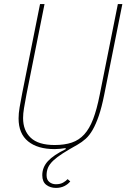

<svg xmlns="http://www.w3.org/2000/svg" viewBox="-20 -718 619 940"><path d="M198 -698 110 -258Q102 -215 97.5 -188.5Q93 -162 93 -140Q93 -79 130.5 -43.5Q168 -8 248 -8Q296 -8 331.5 -20Q367 -32 392.5 -60Q418 -88 436 -135Q454 -182 468 -253L557 -698H579L490 -253Q478 -193 464 -152Q450 -111 434 -83Q418 -55 399.5 -38.5Q381 -22 360 -10Q317 14 288 32.5Q259 51 241 68Q223 85 215.5 102Q208 119 208 140Q208 162 221.5 173Q235 184 254 184Q275 184 289 176Q303 168 311 159L324 170Q313 184 295 193Q277 202 254 202Q226 202 206.5 187Q187 172 187 140Q187 101 214.5 71Q242 41 302 12L301 7Q290 9 274.5 10.5Q259 12 248 12Q164 12 117.5 -26Q71 -64 71 -138Q71 -163 76 -192.5Q81 -222 89 -263L176 -698Z"/></svg>

Font: IBM Plex Sans Condensed Thin
Style: Italic
Weight: 100
Width: 3
Italic angle: -11°
Designer: Mike Abbink, Paul van der Laan, Pieter van Rosmalen
Foundry: Bold Monday
Version: Version 1.3